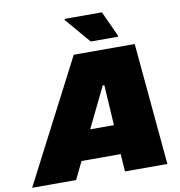

<svg xmlns="http://www.w3.org/2000/svg" viewBox="-155 -980 1000 1067"><g transform="rotate(-10 345.5 -446.5)"><path d="M-60 0 296 -688H640L703 0H464L457 -99H236L188 0ZM314 -264H448L434 -492H425ZM402 -744 280 -887 281 -893H491L557 -749L556 -744Z"/></g></svg>

Font: Saira SemiExpanded Black
Style: Italic
Weight: 900
Width: 6
Italic angle: -12°
Designer: Hector Gatti with collaboration of the Omnibus-Type team
Foundry: Omnibus-Type
Version: Version 1.101